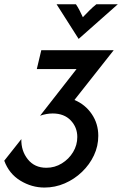

<svg xmlns="http://www.w3.org/2000/svg" viewBox="-78 -649 566 889"><path d="M127.8 219.4Q68.8 219.4 16.3 187.5Q-36.1 155.6 -58.3 95.1L20.8 -4.9Q19.4 49.3 50.7 88.5Q81.9 127.8 136.8 127.8Q175.7 127.8 208.3 107.6Q241 87.5 260.4 55.2Q279.9 22.9 279.9 -14.6Q279.9 -59.7 249.3 -91.7Q218.8 -123.6 166 -123.6Q137.5 -123.6 107.6 -113.2L276.4 -329.2H92.4L113.2 -416.7H448.6L266.7 -186.1Q316.7 -165.3 346.9 -120.8Q377.1 -76.4 377.1 -20.1Q377.1 27.8 356.9 70.5Q336.8 113.2 301.7 146.9Q266.7 180.6 221.9 200Q177.1 219.4 127.8 219.4ZM286.1 -468.8 184 -629.2H273.6Q282.6 -616 289.9 -601.7Q297.2 -587.5 305.6 -569.4Q322.9 -587.5 337.2 -601.7Q351.4 -616 368.1 -629.2H467.4Z"/></svg>

Font: Afacad Medium
Style: Italic
Weight: 500
Italic angle: -14°
Designer: Kristian Moeller
Foundry: Dicotype
Version: Version 1.000; ttfautohint (v1.8.4.7-5d5b)